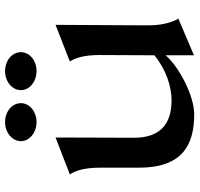

<svg xmlns="http://www.w3.org/2000/svg" viewBox="-34 -720 767 738"><g transform="rotate(-90 349.0 -350.5)"><path d="M621 -163 623 -520 482 -465C494 -447 507 -415 507 -350L506 -140C451 -95 386 -74 331 -74C241 -75 189 -118 189 -219L190 -520L48 -465C60 -447 74 -415 74 -350V-202C73 -30 164 13 280 13C349 13 462 -45 506 -97V12L647 -48C643 -54 621 -91 621 -163ZM445 -593C486 -593 518 -620 518 -653C518 -687 486 -714 445 -714C405 -714 372 -687 372 -653C372 -620 405 -593 445 -593ZM249 -593C290 -593 322 -620 322 -653C322 -687 290 -714 249 -714C209 -714 176 -687 176 -653C176 -620 209 -593 249 -593Z"/></g></svg>

Font: Coconat Demi
Style: Regular
Weight: 400
Designer: Sara Lavazza
Foundry: Collletttivo
Version: Version 1.000;Glyphs 3.2 (3217)